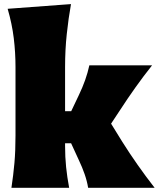

<svg xmlns="http://www.w3.org/2000/svg" viewBox="-20 -899 760 919"><path d="M34.7 0Q43.9 -61 49.1 -119.1Q54.2 -177.2 54.2 -250.5V-577.6Q54.2 -647.5 45.9 -716.1Q37.6 -784.7 16.6 -856.9L319.8 -879.4Q307.6 -811.5 299.6 -736.1Q291.5 -660.6 291.5 -577.6V-366.7H320.8L357.9 -444.8Q375 -480.5 387.5 -515.6Q399.9 -550.8 407.7 -586.4H708Q665 -532.2 627.4 -479.2Q589.8 -426.3 554.7 -372.1L511.7 -307.1L565.4 -220.2Q600.1 -165 638.7 -110.1Q677.2 -55.2 720.2 0H401.9Q396.5 -32.7 385 -65.7Q373.5 -98.6 358.4 -130.4L320.3 -213.4H291.5V-200.7Q291.5 -147.5 296.4 -99.6Q301.3 -51.8 311 0Z"/></svg>

Font: Pinar-FD Black
Style: Regular
Weight: 900
Designer: Amin Abedi
Version: Version 3.000